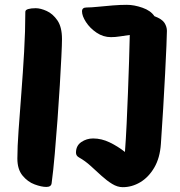

<svg xmlns="http://www.w3.org/2000/svg" viewBox="-20 -762 748 796"><path d="M172 13Q152 13 123.5 2.5Q95 -8 73.5 -34Q52 -60 52 -105Q52 -151 57 -221.5Q62 -292 68.5 -376Q75 -460 80 -547Q85 -634 85 -713Q85 -721 97 -724.5Q109 -728 128 -728Q148 -728 173.5 -716.5Q199 -705 218 -677.5Q237 -650 237 -600Q237 -579 234.5 -528Q232 -477 228 -409Q224 -341 218.5 -267Q213 -193 207 -123.5Q201 -54 194 -2Q192 13 172 13ZM489 14Q467 14 445 0.5Q423 -13 401 -33Q379 -53 356 -74Q333 -95 308 -109Q295 -116 295 -129Q295 -158 317 -173Q339 -188 366 -188Q401 -188 435 -171.5Q469 -155 498 -132Q502 -185 505 -248.5Q508 -312 510.5 -378Q513 -444 515 -506Q517 -568 518 -617Q495 -614 476.5 -611Q458 -608 440 -608Q408 -608 380.5 -626.5Q353 -645 336.5 -670.5Q320 -696 320 -715Q320 -731 339 -731Q358 -731 387 -734Q416 -737 447.5 -739.5Q479 -742 506 -742Q536 -742 570.5 -730Q605 -718 620 -695Q652 -683 662 -667Q672 -651 672 -634Q672 -620 670 -572Q668 -524 664.5 -456Q661 -388 656.5 -312Q652 -236 647 -165Q643 -107 619.5 -67Q596 -27 561.5 -6.5Q527 14 489 14Z"/></svg>

Font: Protest Riot
Style: Regular
Weight: 400
Designer: Octavio Pardo
Foundry: Ashler Design
Version: Version 2.005; ttfautohint (v1.8.4.7-5d5b)